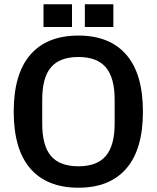

<svg xmlns="http://www.w3.org/2000/svg" viewBox="-20 -866 731 896"><path d="M44 -345Q44 -521 121.5 -610.5Q199 -700 346 -700Q492 -700 569.5 -610.5Q647 -521 647 -345Q647 -169 569.5 -79.5Q492 10 346 10Q199 10 121.5 -79.5Q44 -169 44 -345ZM346 -90Q433 -90 474 -138.5Q515 -187 515 -289V-401Q515 -503 474 -551.5Q433 -600 346 -600Q259 -600 218 -552Q177 -504 177 -401V-289Q177 -186 218 -138Q259 -90 346 -90ZM183 -846H316V-740H183ZM376 -846H509V-740H376Z"/></svg>

Font: Mozilla Headline BETA SemiBold
Style: Regular
Weight: 600
Designer: Studio DRAMA
Foundry: Studio DRAMA
Version: Version 0.100